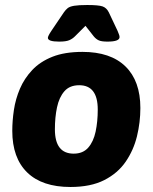

<svg xmlns="http://www.w3.org/2000/svg" viewBox="-20 -738 609 766"><path d="M261 8Q148 8 88.5 -50Q29 -108 29 -216Q29 -256 35.5 -299.5Q42 -343 59.5 -384Q77 -425 108.5 -458.5Q140 -492 189 -511.5Q238 -531 309 -531Q421 -531 480.5 -473Q540 -415 540 -307Q540 -250 526.5 -194.5Q513 -139 481.5 -93Q450 -47 396 -19.5Q342 8 261 8ZM274 -125Q311 -125 332 -149Q353 -173 361.5 -213Q370 -253 370 -301Q370 -398 296 -398Q258 -398 237 -374Q216 -350 207.5 -310Q199 -270 199 -222Q199 -125 274 -125ZM216 -572Q171 -572 171 -587Q171 -594 185 -615L235 -689Q242 -699 250 -705.5Q258 -712 276 -715Q294 -718 328 -718Q373 -718 389 -712.5Q405 -707 414 -689L449 -615Q452 -607 454.5 -601Q457 -595 457 -590Q457 -572 409 -572Q385 -572 374 -577Q363 -582 354 -593L321 -635L279 -593Q269 -583 256 -577.5Q243 -572 216 -572Z"/></svg>

Font: Asap ExtraBold
Style: Italic
Weight: 800
Italic angle: -6°
Designer: Pablo Cosgaya
Foundry: Omnibus-Type
Version: Version 3.001; ttfautohint (v1.8.4.7-5d5b)